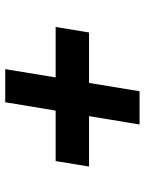

<svg xmlns="http://www.w3.org/2000/svg" viewBox="68 -648 541 716"><g transform="rotate(90 338.0 -290.5)"><path d="M238.3 -40 320.8 -541H444.8L361.8 -40ZM81.1 -228 101.6 -352.5H601.6L581.1 -228Z"/></g></svg>

Font: Inter 16pt
Style: Bold Italic
Weight: 700
Italic angle: -9.3988°
Version: Version 4.001;git-66647c0bb